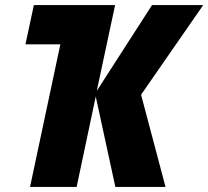

<svg xmlns="http://www.w3.org/2000/svg" viewBox="-20 -734 818 754"><path d="M98 0H281L356 -355L433 0H630L534 -362L778 -714H577L360 -377L432 -714H113L80 -560H217Z"/></svg>

Font: Noto Sans SemiCondensed Black
Style: Italic
Weight: 900
Width: 4
Italic angle: -12°
Designer: Monotype Design Team
Foundry: Monotype Imaging Inc.
Version: Version 2.013